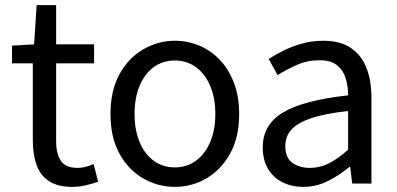

<svg xmlns="http://www.w3.org/2000/svg" viewBox="-20 -716 1549 749"><path d="M262 13Q205 13 171 -9.5Q137 -32 122.5 -73Q108 -114 108 -168V-469H27V-538L113 -543L123 -696H199V-543H347V-469H199V-165Q199 -116 217.5 -88.5Q236 -61 283 -61Q298 -61 315 -65.5Q332 -70 345 -76L363 -7Q340 1 314 7Q288 13 262 13Z M662 13Q596 13 538 -20.5Q480 -54 445.5 -117.5Q411 -181 411 -271Q411 -362 445.5 -425.5Q480 -489 538 -523Q596 -557 662 -557Q712 -557 757.5 -538Q803 -519 838 -482Q873 -445 893 -392Q913 -339 913 -271Q913 -181 878 -117.5Q843 -54 786 -20.5Q729 13 662 13ZM662 -63Q709 -63 744.5 -89Q780 -115 800 -162Q820 -209 820 -271Q820 -334 800 -381Q780 -428 744.5 -454Q709 -480 662 -480Q615 -480 579.5 -454Q544 -428 524.5 -381Q505 -334 505 -271Q505 -209 524.5 -162Q544 -115 579.5 -89Q615 -63 662 -63Z M1163 13Q1118 13 1082 -5Q1046 -23 1025.5 -57.5Q1005 -92 1005 -141Q1005 -230 1084.5 -277.5Q1164 -325 1338 -344Q1338 -379 1328.5 -410.5Q1319 -442 1295 -461.5Q1271 -481 1226 -481Q1179 -481 1137.5 -462.5Q1096 -444 1063 -423L1028 -486Q1053 -502 1086 -518.5Q1119 -535 1158 -546Q1197 -557 1241 -557Q1307 -557 1348.5 -529Q1390 -501 1409.5 -451.5Q1429 -402 1429 -334V0H1354L1346 -65H1343Q1305 -33 1259.5 -10Q1214 13 1163 13ZM1189 -61Q1228 -61 1263.5 -79Q1299 -97 1338 -132V-283Q1247 -273 1193 -254.5Q1139 -236 1116 -209.5Q1093 -183 1093 -147Q1093 -100 1121 -80.5Q1149 -61 1189 -61Z"/></svg>

Font: Noto Sans TC Thin
Style: Regular
Weight: 400
Version: Version 2.004-H2;hotconv 1.0.118;makeotfexe 2.5.65603